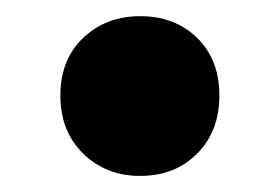

<svg xmlns="http://www.w3.org/2000/svg" viewBox="-20 -399 342 235"><path d="M151.5 -183.7Q109.8 -183.7 81.8 -211Q53.9 -238.2 53.9 -282.2Q53.9 -326.1 81.8 -352.6Q109.8 -379.2 151.5 -379.2Q194.2 -379.2 221.3 -352.6Q248.5 -326.1 248.5 -282.2Q248.5 -238.2 221.3 -211Q194.2 -183.7 151.5 -183.7Z"/></svg>

Font: Montserrat Thin
Style: Regular
Weight: 100
Designer: Julieta Ulanovsky
Foundry: Julieta Ulanovsky
Version: Version 9.000